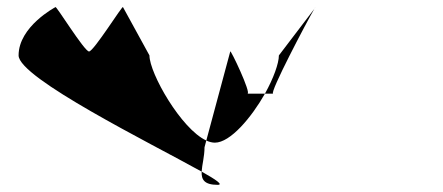

<svg xmlns="http://www.w3.org/2000/svg" viewBox="-20 -558 1238 537"><path d="M32 -403C32 -340 402 -157 544 -78C545 -97 552 -120 552 -146L557 -165C487 -197 398 -353 398 -403L324 -538C324 -546 242 -414 229 -414C216 -414 135 -546 135 -538C135 -538 32 -484 32 -403ZM544 -78C543 -56 551 -41 589 -41C605 -41 585 -55 544 -78ZM557 -165C565 -161 574 -159 581 -159C624 -159 683 -229 721 -296H672C684 -296 624 -422 624 -414ZM721 -296H744C732 -296 839 -499 859 -533L760 -403C760 -381 745 -339 721 -296ZM859 -533 862 -538C862 -538 861 -537 859 -533Z"/></svg>

Font: Ampere
Style: SCExt
Weight: 400
Version: Version 1